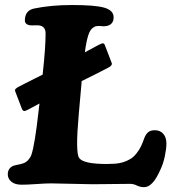

<svg xmlns="http://www.w3.org/2000/svg" viewBox="-20 -733 693 769"><path d="M184.6 1.5Q163.1 1.5 125.5 4.2Q87.9 6.8 66.9 6.8Q39.6 6.8 25.4 -5.4Q11.2 -17.6 11.2 -34.7Q11.2 -58.6 32.2 -68.4Q37.6 -70.8 52.2 -73.5Q66.9 -76.2 73.7 -79.1Q84 -82.5 92.8 -92Q101.6 -101.6 105.5 -112.3Q119.6 -152.8 134.8 -291L138.2 -318.4Q130.4 -314 114.5 -305.7Q98.6 -297.4 92.3 -293.9Q82 -288.6 77.6 -288.3Q73.2 -288.1 68.8 -294.4L41.5 -365.7Q38.6 -372.1 42 -376.5Q45.4 -380.9 55.2 -385.7Q65.4 -391.1 80.6 -398.9Q95.7 -406.7 116.9 -417.2Q138.2 -427.7 150.9 -434.1L151.4 -439.9Q162.6 -542.5 162.6 -599.1Q162.6 -625 141.1 -630.4Q134.3 -632.3 121.1 -631.6Q107.9 -630.9 99.1 -631.8Q89.8 -633.3 84.7 -638.4Q79.6 -643.6 79.6 -650.9Q79.6 -690.4 115.7 -698.7Q184.1 -712.9 268.6 -712.9Q359.4 -712.9 396.5 -702.6Q435.1 -691.9 435.1 -663.6Q435.1 -634.8 407.2 -628.9Q396 -627 387.9 -628.2Q379.9 -629.4 370.8 -628.9Q361.8 -628.4 355 -623.5Q342.3 -617.2 334.2 -593.8Q326.2 -570.3 319.8 -523.4Q352.1 -541 376 -553.7Q383.3 -557.1 387 -558.6Q390.6 -560.1 394 -559.1Q397.5 -558.1 399.4 -553.7L426.8 -482.4Q432.1 -471.2 413.6 -461.9Q400.4 -454.6 361.6 -435.3Q322.8 -416 307.1 -408.2Q307.1 -404.3 306.2 -396.5L295.4 -274.9Q281.7 -121.6 296.9 -100.6Q313 -76.2 407.2 -76.2Q439.5 -76.2 459 -79.8Q478.5 -83.5 496.6 -93.3Q513.2 -101.6 525.6 -117.2Q538.1 -132.8 544.4 -146.2Q550.8 -159.7 558.6 -181.6Q564.9 -196.8 574.2 -204.1Q583.5 -211.4 600.1 -211.4Q621.1 -211.4 633.8 -197.3Q646.5 -183.1 646.5 -157.7Q646.5 -137.2 640.1 -106.9Q633.8 -76.7 622.1 -52.7Q591.8 16.6 557.6 16.6Q541 16.6 528.1 10Q515.1 3.4 501 3.4Q469.7 3.4 419.7 4.2Q369.6 4.9 350.6 4.9Q328.6 4.9 267.1 3.2Q205.6 1.5 184.6 1.5Z"/></svg>

Font: Cooper*
Style: Bold Italic
Weight: 700
Italic angle: -7°
Designer: Owen Earl
Foundry: indestructible type*
Version: Version 0.001